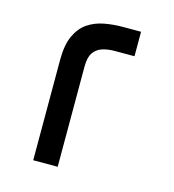

<svg xmlns="http://www.w3.org/2000/svg" viewBox="-94 -679 687 758"><g transform="rotate(15 250.0 -300.0)"><path d="M110 0V-410Q110 -472 127.5 -509.5Q145 -547 174 -566.5Q203 -586 239.5 -593Q276 -600 315 -600Q354 -600 390 -600V-500H310Q282 -500 259.5 -493Q237 -486 223.5 -467Q210 -448 210 -410V0Z"/></g></svg>

Font: Reem Kufi Fun
Style: Regular
Weight: 400
Designer: Khaled Hosny
Version: Version 1.005